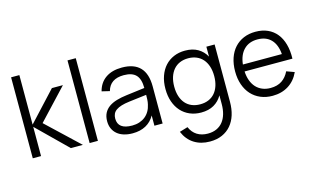

<svg xmlns="http://www.w3.org/2000/svg" viewBox="-110 -1064 2707 1649"><g transform="rotate(-15 1243.0 -240.0)"><path d="M69.5 -720H143V-280L384 -540H482L229 -270L515 0H408L143 -260V0H69.5Z M575 0V-735H648.5V0Z M1009 -555Q1224 -555 1224 -330.5V0H1151V-91Q1122 -39 1072.5 -12Q1023 15 955 15Q911.5 15 877 4.2Q842.5 -6.5 818.5 -26.8Q794.5 -47 781.5 -76Q768.5 -105 768.5 -141.5Q768.5 -184 784.2 -214.2Q800 -244.5 828.8 -264.8Q857.5 -285 898.2 -297Q939 -309 988.5 -315L1151 -335.5Q1151 -415 1116.5 -451.2Q1082 -487.5 1008 -487.5Q886 -487.5 858.5 -386L789 -402.5Q808 -476.5 864.8 -515.8Q921.5 -555 1009 -555ZM995.5 -255.5Q954.5 -250.5 925.2 -241.5Q896 -232.5 877.2 -219.2Q858.5 -206 850 -187.8Q841.5 -169.5 841.5 -145.5Q841.5 -50.5 968 -50.5Q1003 -50.5 1032.5 -60.2Q1062 -70 1084.8 -88.2Q1107.5 -106.5 1122.5 -132.5Q1137.5 -158.5 1144 -190.5Q1149 -211 1150 -233.8Q1151 -256.5 1151 -274.5Z M1570 -555Q1637 -555 1683.8 -528Q1730.5 -501 1757.5 -452V-540H1831V-29.5Q1831 33 1814.8 85.2Q1798.5 137.5 1766.5 175.2Q1734.5 213 1687.2 234Q1640 255 1578 255Q1497.5 255 1438.2 217.5Q1379 180 1348.5 107.5L1422 85.5Q1443 134.5 1483 159.5Q1523 184.5 1578 184.5Q1622.5 184.5 1656 169.2Q1689.5 154 1712 125.8Q1734.5 97.5 1746 58Q1757.5 18.5 1757.5 -30V-107.5Q1730 -58.5 1683.2 -31.8Q1636.5 -5 1570 -5Q1515 -5 1469.5 -24.5Q1424 -44 1391.8 -79.8Q1359.5 -115.5 1341.8 -166.2Q1324 -217 1324 -279.5Q1324 -343.5 1342 -394.5Q1360 -445.5 1392.5 -481Q1425 -516.5 1470.2 -535.8Q1515.5 -555 1570 -555ZM1580 -75.5Q1622 -75.5 1655 -89.8Q1688 -104 1710.8 -130.8Q1733.5 -157.5 1745.5 -195.2Q1757.5 -233 1757.5 -279.5Q1757.5 -327.5 1745 -365.8Q1732.5 -404 1709.5 -430.2Q1686.5 -456.5 1653.5 -470.5Q1620.5 -484.5 1580 -484.5Q1538 -484.5 1505 -470.2Q1472 -456 1449.2 -429.2Q1426.5 -402.5 1414.2 -364.8Q1402 -327 1402 -279.5Q1402 -231.5 1414.2 -193.5Q1426.5 -155.5 1449.5 -129.2Q1472.5 -103 1505.5 -89.2Q1538.5 -75.5 1580 -75.5Z M2199.5 -54.5Q2260 -54.5 2300.5 -81.5Q2341 -108.5 2365 -158.5L2434.5 -133Q2402 -61.5 2341.2 -23.2Q2280.5 15 2199.5 15Q2141 15 2093.2 -5.2Q2045.5 -25.5 2011.8 -62.5Q1978 -99.5 1959.5 -152.2Q1941 -205 1941 -270Q1941 -335.5 1959 -388.2Q1977 -441 2010.5 -478Q2044 -515 2091 -535Q2138 -555 2196.5 -555Q2257.5 -555 2304.5 -534Q2351.5 -513 2383.5 -473.5Q2415.5 -434 2431.2 -377.5Q2447 -321 2445 -249.5H2019.5Q2022 -203.5 2035.5 -167.2Q2049 -131 2072.2 -106Q2095.5 -81 2127.8 -67.8Q2160 -54.5 2199.5 -54.5ZM2367.5 -311Q2360.5 -396.5 2316.5 -441.8Q2272.5 -487 2196.5 -487Q2121 -487 2075.5 -441Q2030 -395 2021 -311Z"/></g></svg>

Font: Vela Sans
Style: Regular
Weight: 400
Designer: Principal design: Mikhail Sharanda - project Manrope.
Design modification: Ravid Balaliev
Foundry: Mikhail Sharanda
Version: Version 1.001;August 23, 2023;FontCreator 14.0.0.2901 64-bit